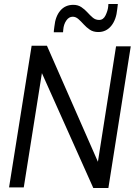

<svg xmlns="http://www.w3.org/2000/svg" viewBox="-20 -930 670 953"><path d="M25 0 137 -703H213L466 -127L556 -700H629L518 3H443L188 -567L98 0ZM247 -770Q247 -777 247.5 -779.5Q248 -782 250 -799Q255 -849 279.5 -877.5Q304 -906 344 -906Q367 -906 384 -894.5Q401 -883 414 -868.5Q427 -854 440.5 -842.5Q454 -831 472 -831Q493 -831 504 -854Q515 -877 517 -897Q518 -906 518 -910H565Q564 -901 562 -885Q557 -832 532 -801.5Q507 -771 468 -771Q443 -771 426 -782.5Q409 -794 395.5 -809Q382 -824 369 -835.5Q356 -847 341 -847Q322 -847 309 -828Q296 -809 294 -783Q293 -771 293 -771.5Q293 -772 293 -770Z"/></svg>

Font: Georama
Style: Italic
Weight: 400
Italic angle: -9°
Designer: Jean-Baptiste Levee
Foundry: Production Type
Version: Version 1.000